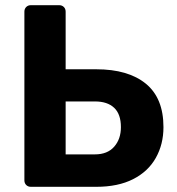

<svg xmlns="http://www.w3.org/2000/svg" viewBox="-20 -720 684 740"><path d="M99 0Q88 0 81 -7Q74 -14 74 -25V-675Q74 -686 81 -693Q88 -700 99 -700H208Q219 -700 226 -693Q233 -686 233 -675V-453H351Q474 -453 542 -397.5Q610 -342 610 -230Q610 -164 580.5 -111.5Q551 -59 493 -29.5Q435 0 351 0ZM233 -125H346Q394 -125 420 -154.5Q446 -184 446 -230Q446 -280 420 -304.5Q394 -329 346 -329H233Z"/></svg>

Font: Rubik SemiBold
Style: Regular
Weight: 600
Designer: Hubert and Fischer
Foundry: Hubert and Fischer
Version: Version 2.300;gftools[0.9.30]